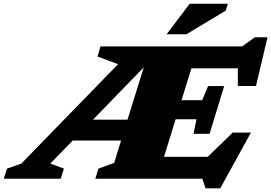

<svg xmlns="http://www.w3.org/2000/svg" viewBox="-109 -955 1450 1026"><path d="M160 -81 232.5 -54 215.5 0H-89L-71.5 -54L5 -81L522 -612L412 -653L428 -707H1185L1253 -756H1320.5L1259 -495.5H1162V-590H914L861 -419.5H971.5L1003 -495H1089L1011 -240H925L941 -317.5H829.5L767.5 -117H1001L1134.5 -246.5H1232L1068 51.5H989.5L972.5 0H400.5L417 -54L501 -84.5L538 -204H279.5ZM388 -315.5H572.5L659.5 -595.5ZM781.5 -772 904.5 -935H1108.5L1097 -898L887.5 -772Z"/></svg>

Font: Newsreader Caption ExtraBold
Style: Italic
Weight: 800
Italic angle: -17°
Designer: Hugues Gentile
Foundry: Production Type
Version: Version 1.001